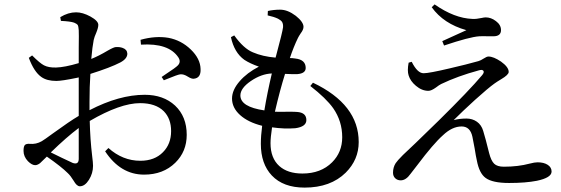

<svg xmlns="http://www.w3.org/2000/svg" viewBox="-20 -816 2550 873"><path d="M343 31Q329 31 315 6Q301 -17 288 -29Q259 -58 193 -104Q170 -81 162 -74Q150 -65 140 -65Q125 -65 107 -83Q87 -104 87 -130Q87 -150 93 -156.5Q99 -163 115 -162Q144 -159 170 -174Q182 -181 220 -209Q297 -265 338 -289V-349V-464Q335 -463 329 -462Q261 -448 236 -448Q193 -448 168 -466Q135 -489 111 -553L126 -564Q162 -528 180 -519Q201 -508 235 -509Q274 -510 338 -529Q338 -554 338 -599Q339 -664 338 -679Q337 -696 333 -703Q329 -708 317 -713Q300 -719 257 -721L254 -738Q290 -760 326 -760Q356 -760 391 -741Q427 -721 427 -703Q427 -690 418 -668Q409 -648 406 -634Q400 -604 395 -548Q428 -561 470 -586Q498 -602 507 -602Q525 -603 538 -598Q558 -591 559 -572Q559 -549 527 -532Q483 -509 391 -480Q387 -423 387 -353V-315Q522 -385 638 -385Q723 -385 776 -336Q829 -286 829 -203Q829 -127 777 -76Q722 -22 635 -22Q528 -22 458 -128L473 -143Q538 -85 618 -85Q683 -85 721 -124Q758 -161 758 -220Q758 -276 725 -310Q688 -347 617 -347Q527 -347 388 -266Q390 -182 399 -107Q403 -76 403 -62Q403 -28 384.5 1.5Q366 31 343 31ZM338 -94V-234Q283 -193 211 -123Q259 -99 311 -75Q338 -66 338 -94ZM725 -451 715 -466Q719 -469 731 -477Q780 -509 789 -519Q804 -535 791 -555Q747 -621 621 -613L619 -635Q687 -654 746 -644Q804 -633 847.5 -591Q891 -549 892 -502Q894 -461 861 -458Q851 -457 835 -467Q815 -480 799 -478Q786 -476 740 -457Q729 -453 725 -451Z M1365 37Q1268 37 1216 -18Q1166 -71 1166 -162Q1166 -199 1172 -244Q1108 -260 1071.5 -293Q1035 -326 1035 -368Q1035 -407 1070 -447Q1103 -485 1157 -513Q1117 -527 1091 -544Q1045 -577 1030 -647L1045 -655Q1088 -595 1130 -578Q1174 -559 1233 -554Q1234 -558 1236 -565Q1264 -669 1267 -692Q1268 -708 1262 -717Q1257 -724 1244 -731Q1225 -740 1197 -746L1198 -766Q1224 -772 1254 -772Q1288 -772 1325 -744Q1360 -716 1360 -694Q1360 -681 1347 -664Q1339 -652 1335 -644Q1315 -603 1298 -552Q1302 -552 1310 -551.5Q1318 -551 1322 -550Q1370 -545 1370 -507Q1370 -482 1332 -479Q1319 -478 1278 -480H1276Q1253 -407 1230 -308Q1253 -307 1291 -308Q1321 -308 1331 -307Q1373 -304 1373 -270Q1373 -240 1323 -233Q1273 -229 1217 -237Q1210 -190 1210 -165Q1210 -97 1250 -61Q1288 -27 1355 -27Q1439 -27 1490 -78Q1536 -124 1536 -192Q1536 -265 1495 -324Q1463 -369 1391 -425L1403 -440Q1611 -341 1611 -170Q1611 -90 1552 -31Q1483 37 1365 37ZM1182 -314Q1195 -393 1216 -482Q1168 -480 1120.5 -447.5Q1073 -415 1073 -382Q1073 -330 1182 -314Z M2295 16Q2219 16 2188 -7Q2159 -28 2148 -87Q2144 -104 2138 -142Q2131 -178 2128 -194Q2118 -241 2079 -241Q2036 -241 1994 -201Q1951 -163 1878 -66Q1856 -38 1847 -26Q1826 4 1802 4Q1787 4 1777 -5.5Q1767 -15 1767 -31Q1767 -55 1779 -74Q1787 -86 1810 -109Q1813 -112 1814 -113Q1828 -127 1870 -166Q1947 -240 1976 -269Q2113 -404 2172 -474Q2183 -487 2178 -494Q2173 -501 2157 -496Q2061 -470 1986 -434Q1976 -429 1962 -418Q1941 -403 1928 -403Q1898 -403 1871 -426Q1846 -447 1838 -473Q1831 -494 1838 -531L1852 -535Q1878 -483 1906 -483Q1931 -483 2024 -505Q2102 -523 2155 -538Q2166 -541 2179.5 -550Q2193 -559 2201 -559Q2224 -559 2258 -536Q2293 -511 2293 -489Q2293 -476 2259 -456Q2239 -444 2228 -436Q2200 -416 2140 -362Q2085 -312 2043 -270Q2070 -277 2101 -277Q2128 -277 2148.5 -262.5Q2169 -248 2177 -221Q2187 -189 2204 -120Q2213 -85 2227 -71.5Q2241 -58 2271 -58Q2336 -58 2388 -72Q2411 -78 2424 -78Q2453 -78 2470.5 -66.5Q2488 -55 2488 -36Q2488 -8 2421 6Q2370 16 2295 16ZM1999 -609 1991 -629Q2054 -657 2101 -679H2100Q1997 -708 1943 -783L1956 -796Q2046 -733 2128 -730Q2146 -729 2168 -734Q2182 -737 2188 -737Q2213 -737 2235 -720Q2258 -703 2258 -679Q2258 -651 2223 -651Q2216 -651 2202 -651Q2175 -652 2159 -651Q2115 -648 1999 -609Z"/></svg>

Font: GenRyuMin TW M
Style: Regular
Weight: 500
Version: Version 1.501;PS 1;hotconv 16.6.51;makeotf.lib2.5.65220